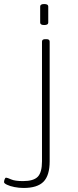

<svg xmlns="http://www.w3.org/2000/svg" viewBox="-76 -719 386 951"><path d="M41 212Q18 212 -4.5 207.5Q-27 203 -41.5 196Q-56 189 -56 183Q-56 177 -53 169Q-50 161 -46 161Q-40 161 -21 169.5Q-2 178 38 178Q90 178 111 156.5Q132 135 132 80V-513Q132 -525 148 -525H154Q170 -525 170 -513V80Q170 150 139.5 181Q109 212 41 212ZM143 -595Q123 -595 123 -607V-687Q123 -699 143 -699Q163 -699 163 -687V-607Q163 -595 143 -595Z"/></svg>

Font: Asap Expanded Thin
Style: Regular
Weight: 100
Width: 7
Designer: Pablo Cosgaya
Foundry: Omnibus-Type
Version: Version 3.001; ttfautohint (v1.8.4.7-5d5b)